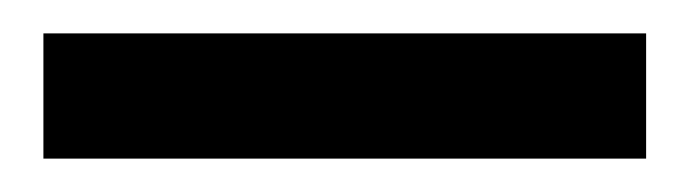

<svg xmlns="http://www.w3.org/2000/svg" viewBox="-20 155 413 115"><path d="M367 175V250H6V175Z"/></svg>

Font: Mukta Malar
Style: Bold
Weight: 700
Designer: Aadarsh Rajan, Girish Dalvi, Yashodeep Gholap
Foundry: Ek Type
Version: Version 2.538;PS 1.000;hotconv 16.6.51;makeotf.lib2.5.65220;